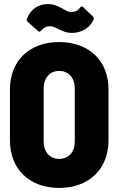

<svg xmlns="http://www.w3.org/2000/svg" viewBox="-20 -915 586 945"><path d="M334 -753C379 -753 420 -775 440 -817C443 -824 442 -829 437 -834L390 -879C388 -881 385 -883 383 -883C379 -883 376 -880 373 -876C362 -861 347 -856 332 -856C315 -856 303 -864 287 -873C265 -885 244 -895 215 -895C170 -895 131 -870 113 -824C110 -818 111 -812 116 -808L166 -763C169 -761 171 -759 174 -759C177 -759 180 -761 183 -765C194 -778 208 -786 227 -786C241 -786 251 -780 273 -769C293 -760 309 -753 334 -753ZM271 10C418 10 514 -83 514 -224V-476C514 -616 418 -708 271 -708C125 -708 29 -616 29 -476V-224C29 -83 125 10 271 10ZM271 -133C225 -133 195 -167 195 -218V-480C195 -531 225 -566 271 -566C318 -566 348 -531 348 -480V-218C348 -167 318 -133 271 -133Z"/></svg>

Font: Barlow Semi Condensed ExtraBold
Style: Regular
Weight: 800
Width: 4
Designer: Jeremy Tribby
Foundry: Tribby Type
Version: Version 1.422;hotconv 1.0.109;makeotfexe 2.5.65596